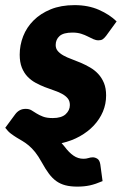

<svg xmlns="http://www.w3.org/2000/svg" viewBox="-37 -546 466 731"><path d="M367 -409.5Q360 -400.5 354 -396.5Q348 -392.5 338 -392.5Q328 -392.5 318.2 -397Q308.5 -401.5 297.2 -407.2Q286 -413 271.8 -417.5Q257.5 -422 239 -422Q204.5 -422 189.8 -408.8Q175 -395.5 175 -374.5Q175 -361 183.2 -351.5Q191.5 -342 205 -334.5Q218.5 -327 235.8 -320.8Q253 -314.5 271 -306.8Q289 -299 306.2 -289Q323.5 -279 337 -264.5Q350.5 -250 358.8 -230Q367 -210 367 -182.5Q367 -150 354.8 -121Q342.5 -92 320.2 -68.2Q298 -44.5 266.8 -27Q235.5 -9.5 197.5 -1Q200.5 2.5 203.5 5.8Q206.5 9 209.5 13Q225.5 34.5 242.8 46.5Q260 58.5 281 58.5Q291 58.5 299.5 55.8Q308 53 316.5 53Q325 53 333.8 58.5Q342.5 64 345 80.5L353.5 143.5Q327 155 305.2 159.8Q283.5 164.5 257.5 164.5Q231.5 164.5 212.2 159.5Q193 154.5 177.8 143.8Q162.5 133 149.2 115.2Q136 97.5 122 72Q109 48.5 96.8 33.2Q84.5 18 72.5 8Q60.5 -2 49 -8.8Q37.5 -15.5 26.5 -22.2Q15.5 -29 4.5 -37.2Q-6.5 -45.5 -17 -59.5L21 -111Q28 -120.5 37.8 -126Q47.5 -131.5 61 -131.5Q74 -131.5 83 -126Q92 -120.5 102.2 -114Q112.5 -107.5 126.8 -102Q141 -96.5 164 -96.5Q197 -96.5 213 -111.2Q229 -126 229 -146Q229 -161.5 220.8 -171.5Q212.5 -181.5 199 -188.8Q185.5 -196 168.5 -201.8Q151.5 -207.5 133.5 -214.5Q115.5 -221.5 98.5 -230.8Q81.5 -240 68 -254Q54.5 -268 46.2 -288.5Q38 -309 38 -338Q38 -374 51.2 -408Q64.5 -442 90.8 -468.2Q117 -494.5 156 -510.5Q195 -526.5 247 -526.5Q299 -526.5 339.8 -508.5Q380.5 -490.5 407 -464.5Z"/></svg>

Font: Lato ExtraBold
Style: Italic
Weight: 800
Italic angle: -7°
Designer: Lukasz Dziedzic with Adam Twardoch and Botio Nikoltchev
Foundry: tyPoland Lukasz Dziedzic
Version: Version 2.015; 2015-08-06; http://www.latofonts.com/